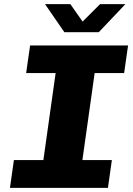

<svg xmlns="http://www.w3.org/2000/svg" viewBox="-20 -905 640 925"><path d="M28 0 47 -134H189L248 -553H106L125 -686H597L578 -553H436L377 -134H519L500 0ZM290 -750 197 -885H319L378 -801L462 -885H584L456 -750Z"/></svg>

Font: Chivo Mono Medium ExtraBold
Style: Italic
Weight: 800
Italic angle: -8.05°
Monospace: yes
Version: Version 1.008